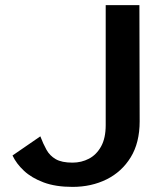

<svg xmlns="http://www.w3.org/2000/svg" viewBox="-20 -720 644 752"><path d="M264 12Q198 12 151 -5.5Q104 -23 74 -51Q44 -79 29 -111L138 -186Q149 -157 162 -133.5Q175 -110 198.5 -96.5Q222 -83 264 -83Q299 -83 328.5 -98.5Q358 -114 376 -146.5Q394 -179 394 -230V-700H526L527 -245Q527 -161 492 -104Q457 -47 397.5 -17.5Q338 12 264 12Z"/></svg>

Font: Panamera
Style: Bold
Weight: 700
Designer: Bastien Sozeau
Foundry: NBR — Bastien Sozeau
Version: Version 3.002; ttfautohint (v1.8.4.7-5d5b);gftools[0.9.33]